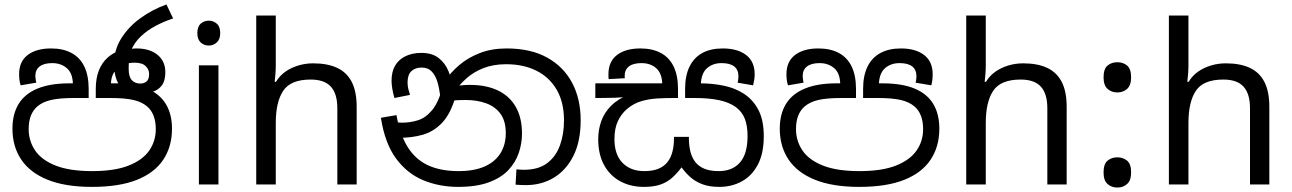

<svg xmlns="http://www.w3.org/2000/svg" viewBox="-20 -830 5813 864"><path d="M394 11Q274 11 194.5 -21Q115 -53 75.5 -112Q36 -171 36 -251Q36 -317 64 -362.5Q92 -408 149 -431.5Q206 -455 292 -455H315L308 -452Q307 -501 280.5 -523.5Q254 -546 215 -546Q178 -546 158.5 -531Q139 -516 139 -487Q139 -482 140.5 -472.5Q142 -463 143 -458L73 -446Q69 -458 67.5 -470.5Q66 -483 66 -496Q66 -553 104.5 -582.5Q143 -612 210 -612Q264 -612 302 -591.5Q340 -571 359.5 -530.5Q379 -490 379 -430V-389H315Q247 -389 209 -380Q171 -371 148 -351Q129 -335 119 -309.5Q109 -284 109 -249Q109 -196 138 -153Q167 -110 230 -85Q293 -60 395 -60Q496 -60 559 -85Q622 -110 651.5 -152.5Q681 -195 681 -249Q681 -284 671 -309.5Q661 -335 642 -351Q619 -371 581 -380Q543 -389 475 -389H411V-430Q411 -477 424.5 -512Q438 -547 464 -570.5Q490 -594 525 -604L547 -605Q556 -607 567.5 -609.5Q579 -612 595 -612Q653 -612 688.5 -583.5Q724 -555 724 -505Q724 -467 708.5 -446Q693 -425 666.5 -417Q640 -409 607 -409Q563 -409 538 -427Q513 -445 503 -475.5Q493 -506 493 -541V-543Q493 -605 525.5 -657Q558 -709 611.5 -748Q665 -787 729 -810L759 -747Q719 -734 681 -714Q643 -694 613.5 -666Q584 -638 569 -601L566 -586Q562 -573 560.5 -557Q559 -541 559 -520Q559 -485 573 -469.5Q587 -454 612 -454Q627 -454 639 -463Q651 -472 651 -498Q651 -517 635.5 -532.5Q620 -548 585 -548Q555 -548 531 -537Q507 -526 493.5 -505Q480 -484 479 -452L473 -455H504Q588 -455 643.5 -431Q699 -407 726.5 -361.5Q754 -316 754 -251Q754 -170 714.5 -111Q675 -52 595.5 -20.5Q516 11 394 11Z M963 -536V0H875V-536ZM920 -737Q940 -737 955.5 -723.5Q971 -710 971 -681Q971 -653 955.5 -639Q940 -625 920 -625Q898 -625 883 -639Q868 -653 868 -681Q868 -710 883 -723.5Q898 -737 920 -737Z M1221 -537Q1221 -518 1219.5 -498Q1218 -478 1216 -462H1222Q1239 -490 1265 -508Q1291 -526 1323 -535.5Q1355 -545 1389 -545Q1454 -545 1497.5 -524.5Q1541 -504 1563 -461Q1585 -418 1585 -349V0H1498V-343Q1498 -408 1469 -440Q1440 -472 1378 -472Q1288 -472 1254.5 -421.5Q1221 -371 1221 -277V0H1133V-760H1221Z M2042 11Q1957 11 1884.5 -19Q1812 -49 1762 -117Q1712 -185 1694 -300L1764 -312Q1780 -224 1814.5 -168.5Q1849 -113 1905.5 -86.5Q1962 -60 2044 -60Q2113 -60 2160 -80.5Q2207 -101 2231.5 -139.5Q2256 -178 2256 -231Q2256 -285 2232.5 -317.5Q2209 -350 2168 -365Q2127 -380 2076 -380Q2042 -380 2016 -377.5Q1990 -375 1964 -368L1969 -420Q1988 -429 2018 -438.5Q2048 -448 2094 -448Q2168 -448 2220.5 -423Q2273 -398 2301 -349Q2329 -300 2329 -229Q2329 -185 2314.5 -142Q2300 -99 2267.5 -64.5Q2235 -30 2179.5 -9.5Q2124 11 2042 11ZM2347 3Q2334 3 2323.5 2.5Q2313 2 2300 1L2304 -68Q2310 -67 2321.5 -66.5Q2333 -66 2338 -66Q2403 -66 2442.5 -96Q2482 -126 2500 -176.5Q2518 -227 2518 -288Q2518 -370 2485 -426.5Q2452 -483 2393.5 -512Q2335 -541 2258 -541Q2200 -541 2155.5 -523.5Q2111 -506 2078 -476.5Q2045 -447 2021 -410L2029 -392Q2007 -317 1969.5 -277.5Q1932 -238 1883.5 -224Q1835 -210 1779 -210Q1769 -210 1753.5 -212.5Q1738 -215 1726 -221L1727 -286Q1741 -282 1759.5 -280Q1778 -278 1790 -278Q1827 -278 1861.5 -289Q1896 -300 1925 -335Q1954 -370 1973 -443L1983 -467Q2008 -504 2046.5 -537Q2085 -570 2138.5 -591Q2192 -612 2260 -612Q2368 -612 2442 -571Q2516 -530 2554.5 -457.5Q2593 -385 2593 -289Q2593 -193 2560 -128Q2527 -63 2471.5 -30Q2416 3 2347 3ZM1876 -592Q1925 -592 1954.5 -568.5Q1984 -545 1998.5 -509Q2013 -473 2016 -434L1961 -398Q1957 -432 1948.5 -461Q1940 -490 1923 -508Q1906 -526 1877 -526Q1849 -526 1831.5 -510Q1814 -494 1814 -459Q1814 -443 1817.5 -429.5Q1821 -416 1825 -403L1755 -389Q1749 -409 1745.5 -429.5Q1742 -450 1742 -467Q1742 -508 1758.5 -535.5Q1775 -563 1805.5 -577.5Q1836 -592 1876 -592Z M3217 11Q3172 11 3140.5 -1Q3109 -13 3086.5 -33Q3064 -53 3047 -77Q3027 -50 3004.5 -30Q2982 -10 2952 0.5Q2922 11 2877 11Q2818 11 2771.5 -14Q2725 -39 2698.5 -87Q2672 -135 2672 -204Q2672 -246 2685.5 -284.5Q2699 -323 2730.5 -354.5Q2762 -386 2814 -406L2816 -397Q2782 -391 2745 -390Q2708 -389 2679 -389H2659V-455H2960Q2958 -502 2932 -524Q2906 -546 2867 -546Q2829 -546 2810 -531Q2791 -516 2791 -489Q2791 -487 2791 -484Q2791 -481 2792 -478L2719 -474Q2718 -479 2718 -485.5Q2718 -492 2718 -496Q2718 -553 2756.5 -582.5Q2795 -612 2862 -612Q2916 -612 2954 -591.5Q2992 -571 3011.5 -530.5Q3031 -490 3031 -430V-389H3011Q2976 -389 2939 -387Q2902 -385 2867 -375Q2832 -365 2802 -340Q2776 -318 2760.5 -285Q2745 -252 2745 -204Q2745 -134 2781.5 -97Q2818 -60 2879 -60Q2917 -60 2942.5 -70.5Q2968 -81 2983.5 -100.5Q2999 -120 3006 -147.5Q3013 -175 3013 -208V-214H3080V-208Q3080 -176 3086.5 -149Q3093 -122 3108 -102Q3123 -82 3149 -71Q3175 -60 3214 -60Q3276 -60 3310 -99Q3344 -138 3344 -218Q3344 -264 3331.5 -296Q3319 -328 3290 -349Q3260 -370 3215 -379.5Q3170 -389 3104 -389H3063V-430Q3063 -490 3083 -530.5Q3103 -571 3140.5 -591.5Q3178 -612 3232 -612Q3299 -612 3337.5 -582.5Q3376 -553 3376 -496Q3376 -483 3374 -470.5Q3372 -458 3369 -446L3299 -458Q3301 -463 3302 -472.5Q3303 -482 3303 -487Q3303 -516 3284 -531Q3265 -546 3227 -546Q3188 -546 3162 -523.5Q3136 -501 3134 -452L3115 -455H3130Q3185 -455 3236.5 -444.5Q3288 -434 3328.5 -407.5Q3369 -381 3393 -335Q3417 -289 3417 -217Q3417 -140 3390.5 -89.5Q3364 -39 3318.5 -14Q3273 11 3217 11Z M3847 11Q3727 11 3647.5 -21Q3568 -53 3528.5 -112Q3489 -171 3489 -251Q3489 -317 3517 -362.5Q3545 -408 3602 -431.5Q3659 -455 3745 -455H3768L3761 -452Q3760 -501 3733.5 -523.5Q3707 -546 3668 -546Q3631 -546 3611.5 -531Q3592 -516 3592 -487Q3592 -482 3593.5 -472.5Q3595 -463 3596 -458L3526 -446Q3522 -458 3520.5 -470.5Q3519 -483 3519 -496Q3519 -553 3557.5 -582.5Q3596 -612 3663 -612Q3717 -612 3755 -591.5Q3793 -571 3812.5 -530.5Q3832 -490 3832 -430V-389H3767Q3700 -389 3662 -380Q3624 -371 3601 -351Q3582 -335 3572 -309.5Q3562 -284 3562 -249Q3562 -196 3591 -153Q3620 -110 3683 -85Q3746 -60 3848 -60Q3949 -60 4012 -85Q4075 -110 4104.5 -152.5Q4134 -195 4134 -249Q4134 -284 4124 -309.5Q4114 -335 4095 -351Q4072 -371 4034 -380Q3996 -389 3928 -389H3864V-430Q3864 -490 3884 -530.5Q3904 -571 3942 -591.5Q3980 -612 4034 -612Q4100 -612 4138.5 -582.5Q4177 -553 4177 -496Q4177 -483 4175.5 -470.5Q4174 -458 4171 -446L4100 -458Q4102 -463 4103 -472.5Q4104 -482 4104 -487Q4104 -516 4085 -531Q4066 -546 4028 -546Q3989 -546 3963 -523.5Q3937 -501 3935 -452L3931 -455H3951Q4039 -455 4095.5 -431.5Q4152 -408 4179.5 -362.5Q4207 -317 4207 -251Q4207 -170 4167.5 -111Q4128 -52 4048.5 -20.5Q3969 11 3847 11Z M4416 -537Q4416 -518 4414.5 -498Q4413 -478 4411 -462H4417Q4434 -490 4460 -508Q4486 -526 4518 -535.5Q4550 -545 4584 -545Q4649 -545 4692.5 -524.5Q4736 -504 4758 -461Q4780 -418 4780 -349V0H4693V-343Q4693 -408 4664 -440Q4635 -472 4573 -472Q4483 -472 4449.5 -421.5Q4416 -371 4416 -277V0H4328V-760H4416Z M5008 -414Q4982 -414 4964 -430Q4946 -446 4946 -482Q4946 -520 4964 -535Q4982 -550 5008 -550Q5034 -550 5052 -535Q5070 -520 5070 -482Q5070 -446 5052 -430Q5034 -414 5008 -414ZM5008 14Q4982 14 4964 -2Q4946 -18 4946 -54Q4946 -92 4964 -107Q4982 -122 5008 -122Q5034 -122 5052 -107Q5070 -92 5070 -54Q5070 -18 5052 -2Q5034 14 5008 14Z M5328 -537Q5328 -518 5326.5 -498Q5325 -478 5323 -462H5329Q5346 -490 5372 -508Q5398 -526 5430 -535.5Q5462 -545 5496 -545Q5561 -545 5604.5 -524.5Q5648 -504 5670 -461Q5692 -418 5692 -349V0H5605V-343Q5605 -408 5576 -440Q5547 -472 5485 -472Q5395 -472 5361.5 -421.5Q5328 -371 5328 -277V0H5240V-760H5328Z"/></svg>

Font: hexlsinhala05
Style: Book
Weight: 400
Designer: Jelle Bosma - Monotype Design Team
Foundry: Monotype Imaging Inc.
Version: Version 2.003